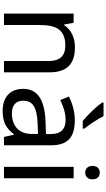

<svg xmlns="http://www.w3.org/2000/svg" viewBox="310 -1116 816 1477"><g transform="rotate(90 718.5 -378.0)"><path d="M343 -546C275 -546 209 -519 174 -463H169L156 -536H85V0H173V-278C173 -403 211 -472 330 -472C412 -472 450 -429 450 -343V0H537V-349C537 -487 471 -546 343 -546Z M911 -606H970V-618C937 -660 898 -718 874 -766H769V-756C793 -719 856 -651 911 -606ZM906 -545C836 -545 770 -524 723 -499L750 -433C794 -454 845 -474 901 -474C971 -474 1012 -444 1012 -355V-323L921 -320C746 -315 664 -256 664 -149C664 -40 736 10 833 10C923 10 966 -17 1013 -76H1017L1034 0H1098V-365C1098 -490 1036 -545 906 -545ZM932 -259 1011 -262V-214C1011 -110 943 -61 853 -61C795 -61 755 -88 755 -148C755 -216 798 -254 932 -259Z M1309 -737C1280 -737 1257 -720 1257 -681C1257 -643 1280 -625 1309 -625C1336 -625 1360 -643 1360 -681C1360 -720 1336 -737 1309 -737ZM1352 -536H1264V0H1352Z"/></g></svg>

Font: Noto Sans Sunuwar
Style: Regular
Weight: 400
Designer: Anshuman Pandey
Foundry: Jamra Patel LLC
Version: Version 1.000